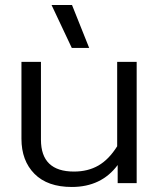

<svg xmlns="http://www.w3.org/2000/svg" viewBox="-20 -725 631 760"><path d="M264.2 -535.2 184.1 -705.1H265.1L333 -535.2ZM264.2 15.1Q168 15.1 116.5 -36.9Q64.9 -88.9 64.9 -175.8V-480H142.1V-171.9Q142.1 -45.9 272.9 -45.9Q328.1 -45.9 369.6 -69.8Q411.1 -93.8 443.8 -146V-480H521V0H445.8V-71.8Q381.3 15.1 264.2 15.1Z"/></svg>

Font: Prompt Light
Style: Regular
Weight: 300
Designer: Katatrad Team
Foundry: CadsonDemak
Version: Version 1.000;PS 001.000;hotconv 1.0.88;makeotf.lib2.5.64775